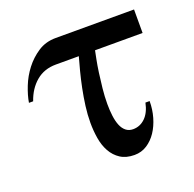

<svg xmlns="http://www.w3.org/2000/svg" viewBox="-90 -542 651 645"><g transform="rotate(-20 235.5 -220.0)"><path d="M282 -366Q280 -356 276 -336Q272 -316 268.5 -291Q265 -266 262 -237.5Q259 -209 259 -182Q259 -160 261.5 -140Q264 -120 270 -105Q276 -90 286.5 -81.5Q297 -73 312 -73Q337 -73 355.5 -91Q374 -109 381 -143H396Q396 -113 388 -85.5Q380 -58 366 -37Q352 -16 332 -3Q312 10 287 10Q257 10 237 -3Q217 -16 205 -37.5Q193 -59 188.5 -86.5Q184 -114 184 -142Q184 -171 188 -201.5Q192 -232 198 -261.5Q204 -291 211 -318Q218 -345 224 -366H142Q100 -366 71 -341.5Q42 -317 28 -276H13Q17 -301 29 -331.5Q41 -362 61 -388Q81 -414 108.5 -432Q136 -450 172 -450H452V-366Z"/></g></svg>

Font: STIXGeneralUnicodeRegular
Style: Regular
Weight: 400
Designer: MicroPress Inc., with final additions and corrections provided by Coen Hoffman, Elsevier (retired)
Version: Version 1.1.0